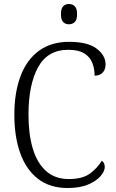

<svg xmlns="http://www.w3.org/2000/svg" viewBox="-20 -934 581 964"><path d="M319 10Q231 10 171.5 -35.5Q112 -81 82 -164Q52 -247 52 -358Q52 -469 83 -551.5Q114 -634 175.5 -679Q237 -724 327 -724Q420 -724 465 -690Q510 -656 510 -611Q510 -584 495 -569Q480 -554 455 -554Q455 -590 443 -619.5Q431 -649 402 -666.5Q373 -684 323 -684Q219 -684 171 -596Q123 -508 123 -358Q123 -261 144.5 -188.5Q166 -116 211 -75.5Q256 -35 326 -35Q394 -35 431.5 -62.5Q469 -90 491 -127Q506 -117 506 -95Q506 -75 485.5 -50.5Q465 -26 423.5 -8Q382 10 319 10ZM326 -812Q309 -812 297.5 -823Q286 -834 286 -863Q286 -892 297.5 -903Q309 -914 326 -914Q343 -914 355 -903Q367 -892 367 -863Q367 -834 355 -823Q343 -812 326 -812Z"/></svg>

Font: Noto Serif Hebrew SemiCondensed Light
Style: Regular
Weight: 300
Width: 4
Designer: Monotype Design Team
Foundry: Monotype Imaging Inc.
Version: Version 2.004; ttfautohint (v1.8.4.7-5d5b)